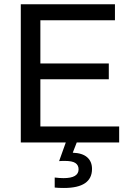

<svg xmlns="http://www.w3.org/2000/svg" viewBox="-20 -679 640 915"><path d="M79.1 0V-658.7H527.8V-582.5H172.4V-376.5H498.5V-301.3H172.4V-76.2H547.9V0ZM418.5 126Q418.5 216.8 284.7 216.8Q256.8 216.8 240.7 214.8V167Q265.1 169.9 282.7 169.9Q354.5 169.9 354.5 127.9Q354.5 108.4 339.6 98.1Q324.7 87.9 289.6 87.9Q268.6 87.9 261.7 88.9L293.5 0H345.7L326.7 48.8Q372.6 50.3 395.5 70.6Q418.5 90.8 418.5 126Z"/></svg>

Font: Cousine
Style: Regular
Weight: 400
Monospace: yes
Designer: Steve Matteson
Foundry: Monotype Imaging Inc.
Version: Version 1.21